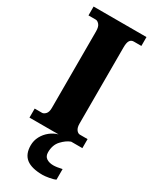

<svg xmlns="http://www.w3.org/2000/svg" viewBox="-241 -771 857 1069"><g transform="rotate(30 188.0 -237.0)"><path d="M19 0V-58H66Q77 -58 88.5 -70Q100 -82 100 -109V-601Q100 -631 88.5 -644Q77 -657 66 -657H19V-714H359V-657H310Q294 -657 285.5 -644Q277 -631 277 -600V-110Q277 -85 287 -71.5Q297 -58 310 -58H359V0ZM242 240Q171 240 136.5 213.5Q102 187 102 130Q102 99 116.5 72Q131 45 155 26Q179 7 206 0H287Q259 10 232 39Q205 68 205 115Q205 141 222.5 152.5Q240 164 266 164Q288 164 322 156V224Q308 231 281.5 235.5Q255 240 242 240Z"/></g></svg>

Font: Noto Serif Thai Condensed Black
Style: Regular
Weight: 900
Width: 3
Designer: Monotype Design Team
Foundry: Monotype Imaging Inc.
Version: Version 2.002; ttfautohint (v1.8.4.7-5d5b)